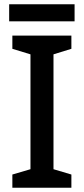

<svg xmlns="http://www.w3.org/2000/svg" viewBox="-20 -881 394 901"><path d="M330 -861H23V-781H330ZM315 0V-62L231 -87V-626L315 -652V-714H38V-652L123 -626V-87L38 -62V0Z"/></svg>

Font: Noto Sans Arabic UI Md
Style: Regular
Weight: 500
Designer: Monotype Design Team, Nadine Chahine and Nizar Qandah
Foundry: Monotype Imaging Inc.
Version: Version 2.010